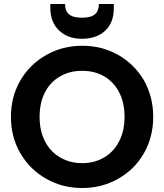

<svg xmlns="http://www.w3.org/2000/svg" viewBox="-20 -938 825 965"><path d="M393 7C393 7 393 7 393 7C458 7 518 -8 573 -39C628 -70 671 -112 703 -167C734 -221 750 -282 750 -351C750 -351 750 -351 750 -351C750 -419 734 -480 703 -535C671 -589 628 -631 574 -662C519 -693 459 -708 393 -708C393 -708 393 -708 393 -708C328 -708 268 -693 213 -662C158 -631 115 -589 83 -535C51 -480 35 -419 35 -351C35 -351 35 -351 35 -351C35 -282 51 -221 83 -167C115 -112 158 -70 213 -39C268 -8 328 7 393 7ZM393 -118C393 -118 393 -118 393 -118C351 -118 314 -128 282 -147C249 -166 224 -193 206 -228C188 -263 179 -304 179 -351C179 -351 179 -351 179 -351C179 -398 188 -439 206 -474C224 -509 249 -535 282 -554C314 -573 351 -582 393 -582C393 -582 393 -582 393 -582C435 -582 472 -573 504 -554C536 -535 561 -509 579 -474C597 -439 606 -398 606 -351C606 -351 606 -351 606 -351C606 -304 597 -263 579 -228C561 -193 536 -166 504 -147C472 -128 435 -118 393 -118ZM552 -897C552 -897 552 -918 552 -918C552 -918 477 -918 477 -918C477 -918 477 -918 477 -918C477 -895 471 -878 458 -867C445 -855 423 -849 392 -849C392 -849 392 -849 392 -849C361 -849 339 -855 326 -867C313 -878 307 -895 307 -918C307 -918 233 -918 233 -918C233 -918 233 -898 233 -898C233 -898 233 -898 233 -898C233 -850 248 -812 277 -785C306 -757 344 -743 392 -743C392 -743 392 -743 392 -743C441 -743 480 -757 509 -784C538 -811 552 -849 552 -897Z"/></svg>

Font: Girnar Poppins
Style: SemiBold
Weight: 500
Designer: Ninad Kale (Devanagari), Jonny Pinhorn (Latin)
Foundry: Indian Type Foundry
Version: ""